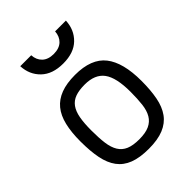

<svg xmlns="http://www.w3.org/2000/svg" viewBox="-214 -839 955 955"><g transform="rotate(-45 264.0 -361.5)"><path d="M264 -510Q378 -510 427.5 -447Q477 -384 477 -255Q477 -190 467.5 -140.5Q458 -91 434 -57.5Q410 -24 368.5 -7Q327 10 264 10Q201 10 159.5 -6Q118 -22 93.5 -55Q69 -88 59 -138Q49 -188 49 -257Q49 -321 60.5 -369Q72 -417 97.5 -448Q123 -479 164 -494.5Q205 -510 264 -510ZM264 -57Q308 -57 335 -69.5Q362 -82 376.5 -106.5Q391 -131 395.5 -168Q400 -205 400 -255Q400 -355 368 -398.5Q336 -442 264 -442Q224 -442 197.5 -432.5Q171 -423 155 -401Q139 -379 132.5 -343.5Q126 -308 126 -257Q126 -204 131 -166.5Q136 -129 151 -104.5Q166 -80 193 -68.5Q220 -57 264 -57ZM179 -733Q181 -699 202.5 -678.5Q224 -658 263 -658Q302 -658 323.5 -678.5Q345 -699 347 -733H423Q420 -671 379 -631Q338 -591 263 -591Q188 -591 146.5 -631Q105 -671 102 -733Z"/></g></svg>

Font: Panefresco 400wt
Style: Regular
Weight: 400
Foundry: Campivisivi & Chank Co
Version: Version 1.002